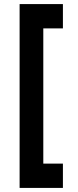

<svg xmlns="http://www.w3.org/2000/svg" viewBox="-20 -820 384 940"><path d="M76 100H288V-19H192V-681H288V-800H76Z"/></svg>

Font: HB Figtree Prototype
Style: Bold
Weight: 700
Designer: Alfredo Marco Pradil
Foundry: Hanken Design Co.®
Version: Version 1.002;Glyphs 3.2 (3228)